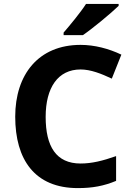

<svg xmlns="http://www.w3.org/2000/svg" viewBox="-20 -1005 677 984"><path d="M588 -975V-985H421C392 -940 338 -875 306 -838V-825H405C456 -860 550 -938 588 -975ZM393 -649C445 -649 500 -627 553 -602L602 -725C537 -756 464 -775 393 -775C177 -775 58 -623 58 -407C58 -187 158 -41 379 -41C455 -41 512 -52 575 -78V-205C507 -181 451 -167 393 -167C268 -167 214 -254 214 -406C214 -556 277 -649 393 -649Z"/></svg>

Font: Noto Sans Tamil UI
Style: Bold
Weight: 700
Designer: Jelle Bosma - Monotype Design Team
Foundry: Monotype Imaging Inc.
Version: Version 2.004